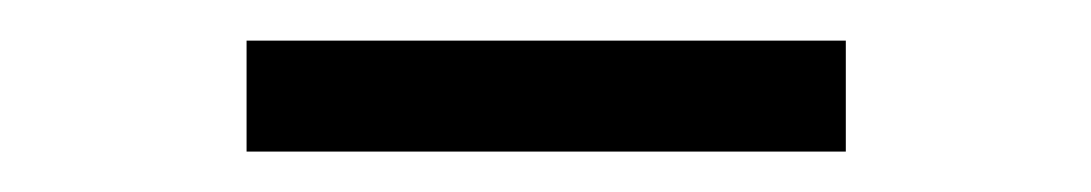

<svg xmlns="http://www.w3.org/2000/svg" viewBox="-20 -700 540 95"><path d="M102 -625V-679.9H398.5V-625Z"/></svg>

Font: Nunito Sans 12pt ExtraLight
Style: Regular
Weight: 200
Designer: Vernon Adams
Foundry: Vernon Adams
Version: Version 3.101;gftools[0.9.27]